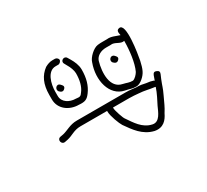

<svg xmlns="http://www.w3.org/2000/svg" viewBox="-83 -456 638 593"><g transform="rotate(-30 236.5 -160.0)"><path d="M376 -296C362 -300 349 -308 333 -306H318C313 -306 307 -306 300 -305C284 -303 262 -282 258 -267C238 -213 253 -151 302 -141C319 -138 323 -134 341 -134C349 -135 356 -139 363 -145C378 -158 383 -170 389 -197C393 -217 411 -323 383 -317C372 -315 374 -306 376 -296ZM377 -275C377 -242 372 -199 360 -174C356 -167 347 -157 339 -155C325 -155 320 -159 306 -162C266 -170 267 -223 278 -261C283 -276 299 -285 318 -285H334C350 -288 362 -271 377 -275ZM164 -334H154C146 -334 137 -331 128 -326C105 -309 93 -284 93 -246V-230C93 -196 123 -174 157 -174C179 -172 187 -176 198 -191C212 -210 219 -233 219 -264C219 -280 212 -295 205 -307L199 -317C192 -329 174 -319 181 -307L187 -296C192 -288 198 -273 198 -263C198 -239 193 -218 182 -204C175 -194 173 -193 158 -195C136 -195 114 -208 114 -230V-245C114 -274 125 -313 154 -313H164C169 -313 175 -319 175 -324C175 -329 169 -334 164 -334ZM302 -135H127C102 -135 87 -123 69 -119L58 -117C44 -114 49 -93 63 -96L73 -98C92 -102 104 -114 128 -114H223V-111C223 -96 236 -62 242 -53C261 -26 281 4 319 13C349 19 364 0 373 -19C384 -36 388 -47 398 -68C409 -91 408 -94 417 -116L423 -130C426 -137 424 -141 417 -144C410 -147 406 -145 403 -138L398 -124C397 -123 397 -122 397 -121C395 -123 393 -124 391 -124L384 -126L370 -128L355 -131C349 -132 343 -132 338 -132C326 -133 316 -135 302 -135ZM313 -235C318 -230 324 -226 331 -233C338 -240 333 -245 328 -250C318 -260 304 -245 313 -235ZM124 -241C129 -236 135 -232 142 -239C149 -246 144 -251 139 -256C129 -267 115 -251 124 -241ZM244 -114H301C314 -114 323 -113 335 -112C354 -111 370 -106 388 -104C389 -103 389 -103 390 -104C390 -103 390 -101 389 -100C386 -89 371 -59 366 -50C358 -33 348 -2 323 -8C291 -15 275 -43 259 -66C255 -70 244 -103 244 -111Z"/></g></svg>

Font: Be Happy
Style: Regular
Weight: 500
Designer: Mew Too
Foundry: Cannot Into Space Fonts
Version: Version 0.9977